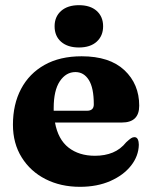

<svg xmlns="http://www.w3.org/2000/svg" viewBox="-20 -709 588 742"><path d="M518 -300.5Q518 -235.5 451 -235.5H192.5Q204.5 -170 245 -138.5Q285.5 -107 347 -107Q385.5 -107 415.8 -119.5Q446 -132 468 -159.5Q480 -170.5 486.5 -174.8Q493 -179 499.5 -179Q508.5 -179 512.5 -170.5Q516.5 -162 516.5 -149.5Q515.5 -106 486.5 -69Q457.5 -32 406.5 -9.5Q355.5 13 289 13Q214.5 13 156 -16.8Q97.5 -46.5 63.8 -100.8Q30 -155 30 -227Q30 -306 61.5 -365.5Q93 -425 152.2 -458.2Q211.5 -491.5 295.5 -491.5Q403.5 -491.5 460.8 -437.8Q518 -384 518 -300.5ZM187.5 -291.5Q187.5 -286 187.5 -281H316Q342.5 -281 342.5 -305.5Q342.5 -369.5 323.2 -400Q304 -430.5 271.5 -430.5Q235 -430.5 211.2 -395Q187.5 -359.5 187.5 -291.5ZM285 -525.5Q241.5 -525.5 216.2 -547.5Q191 -569.5 191 -607.5Q191 -644.5 216.2 -666.8Q241.5 -689 285 -689Q329 -689 353.8 -666.8Q378.5 -644.5 378.5 -607.5Q378.5 -570.5 353.8 -548Q329 -525.5 285 -525.5Z"/></svg>

Font: Fraunces 9pt S000
Style: Bold
Weight: 700
Version: Version 1.000; ttfautohint (v1.8.3)